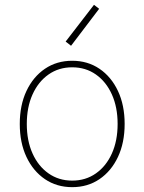

<svg xmlns="http://www.w3.org/2000/svg" viewBox="-20 -773 602 801"><path d="M281.2 7.8Q216.8 7.8 167.5 -25.6Q118.2 -59.1 90.3 -118.4Q62.5 -177.7 62.5 -255.9Q62.5 -334 90.3 -393.3Q118.2 -452.6 167.5 -486.1Q216.8 -519.5 281.2 -519.5Q345.7 -519.5 395 -486.1Q444.3 -452.6 472.2 -393.3Q500 -334 500 -255.9Q500 -177.7 472.2 -118.4Q444.3 -59.1 395 -25.6Q345.7 7.8 281.2 7.8ZM281.2 -19.5Q337.4 -19.5 380.1 -49.6Q422.9 -79.6 446.8 -132.8Q470.7 -186 470.7 -255.9Q470.7 -325.7 446.8 -378.9Q422.9 -432.1 380.1 -462.2Q337.4 -492.2 281.2 -492.2Q225.1 -492.2 182.4 -462.2Q139.6 -432.1 115.7 -378.9Q91.8 -325.7 91.8 -255.9Q91.8 -186 115.7 -132.8Q139.6 -79.6 182.4 -49.6Q225.1 -19.5 281.2 -19.5ZM276.4 -582 253.9 -599.6 372.1 -752.9 393.6 -736.3Z"/></svg>

Font: Reddit Mono ExtraLight
Style: Regular
Weight: 250
Monospace: yes
Designer: Stephen Hutchings
Foundry: Reddit
Version: Version 1.014